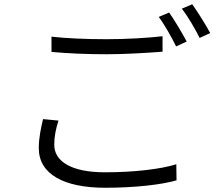

<svg xmlns="http://www.w3.org/2000/svg" viewBox="-20 -858 1040 906"><path d="M778 -799 729 -778C757 -741 791 -680 811 -639L861 -662C839 -703 803 -764 778 -799ZM887 -838 838 -817C867 -780 900 -723 922 -679L972 -702C952 -739 913 -802 887 -838ZM223 -613C301 -606 385 -602 484 -602C574 -602 680 -609 747 -614V-687C676 -679 578 -673 483 -673C385 -673 294 -677 223 -685V-613ZM183 -296C174 -256 163 -210 163 -159C163 -37 280 28 477 28C618 28 745 13 813 -7L812 -83C740 -60 613 -45 475 -45C314 -45 236 -98 236 -175C236 -212 243 -249 256 -289L183 -296Z"/></svg>

Font: Genne Gothic Normal
Style: Regular
Weight: 350
Designer: Ryoko NISHIZUKA (kana & ideographs); Paul D. Hunt (Latin, Greek & Cyrillic); Wenlong ZHANG (bopomofo); Sandoll Communica
Foundry: Adobe Systems Incorporated
Version: Version 1.004;PS 1.004;hotconv 16.6.51;makeotf.lib2.5.65220